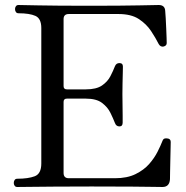

<svg xmlns="http://www.w3.org/2000/svg" viewBox="-20 -747 745 767"><path d="M49 0Q42 0 38.5 -5Q35 -10 35 -16Q35 -23 38.5 -28Q42 -33 49 -33Q93 -33 119 -43Q145 -53 145 -94V-635Q145 -673 121.5 -683.5Q98 -694 54 -694Q47 -694 43.5 -699Q40 -704 40 -711Q40 -717 43.5 -722Q47 -727 54 -727Q62 -727 133 -725.5Q204 -724 338 -724Q466 -724 536.5 -725.5Q607 -727 614 -727Q639 -727 640 -703Q641 -694 642 -674.5Q643 -655 644 -633.5Q645 -612 645.5 -595.5Q646 -579 646 -575Q646 -564 633 -561Q621 -559 614 -571Q602 -595 583.5 -623Q565 -651 534.5 -671Q504 -691 453 -691H255Q234 -691 234 -671V-403Q234 -390 247 -390H323Q365 -390 387.5 -405.5Q410 -421 421 -442.5Q432 -464 439 -482Q444 -495 457 -495Q471 -495 471 -481Q471 -474 470.5 -455Q470 -436 469.5 -413.5Q469 -391 469 -371Q469 -352 469.5 -328Q470 -304 470 -284.5Q470 -265 470 -257Q470 -242 457 -242Q444 -242 439 -256Q432 -274 421 -296.5Q410 -319 387.5 -336Q365 -353 323 -353H247Q234 -353 234 -340V-56Q234 -35 255 -35H439Q488 -35 521.5 -51.5Q555 -68 576 -92Q597 -116 609.5 -141Q622 -166 629 -184Q632 -192 637.5 -193.5Q643 -195 648 -194Q662 -193 662 -180Q662 -176 661.5 -156Q661 -136 660.5 -110Q660 -84 659.5 -62Q659 -40 659 -31Q657 0 629 0Q622 0 593.5 -0.5Q565 -1 505.5 -1.5Q446 -2 346 -2Q264 -2 199.5 -1.5Q135 -1 95.5 -0.5Q56 0 49 0Z"/></svg>

Font: TsukuhouMincho
Style: Regular
Weight: 400
Designer: Iose
Foundry: Typographish
Version: Version 1.001; ttfautohint (v1.8.3)